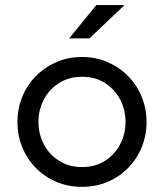

<svg xmlns="http://www.w3.org/2000/svg" viewBox="-20 -723 647 758"><path d="M303.7 14.6Q248 14.6 201.7 -5.4Q155.3 -25.4 120.6 -61Q85.9 -96.7 67.4 -143.1Q48.8 -189.5 48.8 -241.2Q48.8 -293 67.4 -339.4Q85.9 -385.7 120.6 -421.4Q155.3 -457 201.7 -477.5Q248 -498 303.7 -498Q359.4 -498 405.8 -477.5Q452.1 -457 486.8 -421.4Q521.5 -385.7 540 -339.4Q558.6 -293 558.6 -241.2Q558.6 -189.5 540 -143.1Q521.5 -96.7 486.8 -61Q452.1 -25.4 405.8 -5.4Q359.4 14.6 303.7 14.6ZM303.7 -63.5Q356.4 -63.5 395 -88.4Q433.6 -113.3 454.6 -153.8Q475.6 -194.3 475.6 -241.2Q475.6 -289.1 454.6 -329.6Q433.6 -370.1 395 -395Q356.4 -419.9 303.7 -419.9Q252 -419.9 212.9 -395Q173.8 -370.1 152.8 -329.6Q131.8 -289.1 131.8 -241.2Q131.8 -194.3 152.8 -153.8Q173.8 -113.3 212.9 -88.4Q252 -63.5 303.7 -63.5ZM252.9 -571.3 360.4 -703.1H471.7L333 -571.3Z"/></svg>

Font: Sen
Style: Regular
Weight: 400
Designer: Kosal Sen, Philatype
Foundry: Philatype
Version: Version 2.000;gftools[0.9.31]